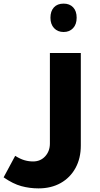

<svg xmlns="http://www.w3.org/2000/svg" viewBox="-56 -792 552 1062"><path d="M157 250Q108 250 62 237.5Q16 225 -36 189L28 70Q55 87 78.5 94Q102 101 127 101Q168 101 194 72.5Q220 44 220 2V-499H391V13Q391 84 361.5 137.5Q332 191 279.5 220.5Q227 250 157 250ZM296 -615Q263 -615 243 -636.5Q223 -658 223 -694Q223 -730 242 -751Q261 -772 296 -772Q329 -772 348.5 -751.5Q368 -731 368 -694Q368 -657 348 -636Q328 -615 296 -615Z"/></svg>

Font: Noto Kufi Arabic ExtraBold
Style: Regular
Weight: 800
Designer: Monotype Design Team, David Williams, Khaled Hosny
Foundry: Google LLC
Version: Version 2.109; ttfautohint (v1.8.4.7-5d5b)